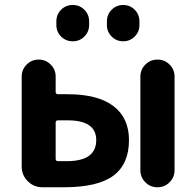

<svg xmlns="http://www.w3.org/2000/svg" viewBox="-20 -791 803 790"><path d="M209 -413.1Q209 -403.3 218.8 -403.3H257.8Q382.8 -403.3 446.8 -354.5Q510.7 -305.7 510.7 -214.8Q510.7 -116.2 446.8 -68.4Q382.8 -20.5 242.2 -20.5H154.3Q119.1 -20.5 94.2 -45.4Q69.3 -70.3 69.3 -105.5V-476.6Q69.3 -504.9 89.8 -525.4Q110.4 -545.9 139.2 -545.9Q168 -545.9 188.5 -525.4Q209 -504.9 209 -476.6ZM376 -214.8Q376 -295.9 257.8 -295.9H218.8Q209 -295.9 209 -286.1V-137.7Q209 -127.9 218.8 -127.9H257.8Q376 -128.9 376 -214.8ZM557.6 -90.8V-475.6Q557.6 -504.9 578.1 -525.4Q598.6 -545.9 627.9 -545.9Q657.2 -545.9 677.7 -525.4Q698.2 -504.9 698.2 -475.6V-90.8Q698.2 -61.5 677.7 -41Q657.2 -20.5 627.9 -20.5Q598.6 -20.5 578.1 -41Q557.6 -61.5 557.6 -90.8ZM211.9 -688.5V-703.1Q211.9 -731.4 231.4 -751Q251 -770.5 279.3 -770.5Q307.6 -770.5 327.1 -751Q346.7 -731.4 346.7 -703.1V-688.5Q346.7 -660.2 327.1 -640.6Q307.6 -621.1 279.3 -621.1Q251 -621.1 231.4 -640.6Q211.9 -660.2 211.9 -688.5ZM419.9 -687.5V-703.1Q419.9 -731.4 439.5 -751Q459 -770.5 486.8 -770.5Q514.6 -770.5 534.2 -751Q553.7 -731.4 553.7 -703.1V-687.5Q553.7 -660.2 534.2 -640.6Q514.6 -621.1 486.8 -621.1Q459 -621.1 439.5 -640.6Q419.9 -660.2 419.9 -687.5Z"/></svg>

Font: Gen Jyuu GothicX Bold
Style: Bold
Weight: 700
Designer: Ryoko NISHIZUKA (kana &amp; ideographs); Paul D. Hunt (Latin, Greek &amp; Cyrillic); Wenlong ZHANG (bopomofo); Sandoll C
Version: Version 1.058.20140828